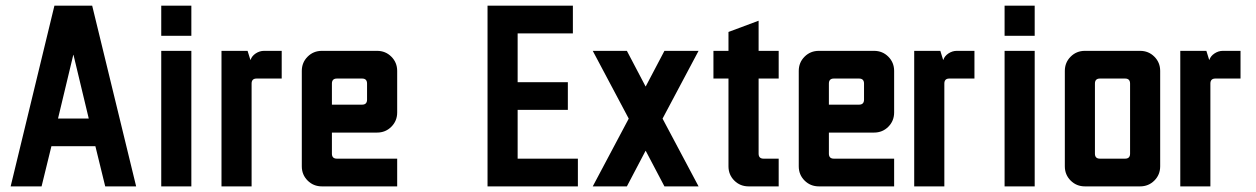

<svg xmlns="http://www.w3.org/2000/svg" viewBox="-20 -663 4469 683"><path d="M240.7 -467.9 186.4 -241.4H295.7L241.4 -467.9ZM173.6 -642.9H307.9L464.3 0H354.3L319.3 -142.9H162.9L127.9 0H17.9Z M553.6 -642.9H660.7V-535.7H553.6ZM553.6 -482.1H660.7V0H553.6Z M767.9 -482.1H860.7L870.7 -450H871.4Q875.7 -463.6 889.6 -472.9Q903.6 -482.1 919.3 -482.1H982.1V-383.6H892.9Q875 -383.6 875 -365.7V0H767.9Z M1267.9 -383.6H1178.6Q1160.7 -383.6 1160.7 -365.7V-290.7H1267.9Q1285.7 -290.7 1285.7 -308.6V-365.7Q1285.7 -383.6 1267.9 -383.6ZM1125 -482.1H1321.4Q1351.4 -482.1 1372.1 -461.4Q1392.9 -440.7 1392.9 -410.7V-262.9Q1392.9 -232.9 1372.1 -212.1Q1351.4 -191.4 1321.4 -191.4H1160.7V-116.4Q1160.7 -98.6 1178.6 -98.6H1392.9V0H1125Q1095 0 1074.3 -20.7Q1053.6 -41.4 1053.6 -71.4V-410.7Q1053.6 -440.7 1074.3 -461.4Q1095 -482.1 1125 -482.1Z M1714.3 -642.9H2017.9V-544.3H1821.4V-370.7H2000V-272.1H1821.4V-98.6H2035.7V0H1714.3Z M2088.6 -482.1H2210L2276.4 -355.7H2277.1L2343.6 -482.1H2465L2337.1 -241.4V-240.7L2465 0H2343.6L2277.1 -126.4H2276.4L2210 0H2088.6L2216.4 -240.7V-241.4Z M2571.4 -549.3 2678.6 -589.3V-482.1H2750V-383.6H2678.6V-116.4Q2678.6 -98.6 2696.4 -98.6H2750V0H2642.9Q2612.9 0 2592.1 -20.7Q2571.4 -41.4 2571.4 -71.4V-383.6H2517.9V-482.1H2571.4Z M3035.7 -383.6H2946.4Q2928.6 -383.6 2928.6 -365.7V-290.7H3035.7Q3053.6 -290.7 3053.6 -308.6V-365.7Q3053.6 -383.6 3035.7 -383.6ZM2892.9 -482.1H3089.3Q3119.3 -482.1 3140 -461.4Q3160.7 -440.7 3160.7 -410.7V-262.9Q3160.7 -232.9 3140 -212.1Q3119.3 -191.4 3089.3 -191.4H2928.6V-116.4Q2928.6 -98.6 2946.4 -98.6H3160.7V0H2892.9Q2862.9 0 2842.1 -20.7Q2821.4 -41.4 2821.4 -71.4V-410.7Q2821.4 -440.7 2842.1 -461.4Q2862.9 -482.1 2892.9 -482.1Z M3232.1 -482.1H3325L3335 -450H3335.7Q3340 -463.6 3353.9 -472.9Q3367.9 -482.1 3383.6 -482.1H3446.4V-383.6H3357.1Q3339.3 -383.6 3339.3 -365.7V0H3232.1Z M3553.6 -642.9H3660.7V-535.7H3553.6ZM3553.6 -482.1H3660.7V0H3553.6Z M3982.1 -383.6H3892.9Q3875 -383.6 3875 -365.7V-116.4Q3875 -98.6 3892.9 -98.6H3982.1Q4000 -98.6 4000 -116.4V-365.7Q4000 -383.6 3982.1 -383.6ZM3839.3 -482.1H4035.7Q4065.7 -482.1 4086.4 -461.4Q4107.1 -440.7 4107.1 -410.7V-71.4Q4107.1 -41.4 4086.4 -20.7Q4065.7 0 4035.7 0H3839.3Q3809.3 0 3788.6 -20.7Q3767.9 -41.4 3767.9 -71.4V-410.7Q3767.9 -440.7 3788.6 -461.4Q3809.3 -482.1 3839.3 -482.1Z M4178.6 -482.1H4271.4L4281.4 -450H4282.1Q4286.4 -463.6 4300.4 -472.9Q4314.3 -482.1 4330 -482.1H4392.9V-383.6H4303.6Q4285.7 -383.6 4285.7 -365.7V0H4178.6Z"/></svg>

Font: Aire Exterior
Style: Regular
Weight: 400
Width: 4
Designer: Jayvee Enaguas (HarvettFox96)
Version: 20190503.02